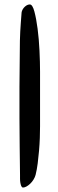

<svg xmlns="http://www.w3.org/2000/svg" viewBox="-20 -705 260 863"><path d="M160 -137Q160 -113 159 -85Q158 -57 155.5 -28Q153 1 149.5 29Q146 57 140 81Q137 92 130.5 102.5Q124 113 115.5 121Q107 129 98.5 133.5Q90 138 83 138Q78 137 75.5 131Q73 125 71.5 116.5Q70 108 70 99Q70 90 70 82Q69 19 68.5 -43.5Q68 -106 67.5 -173Q67 -240 67.5 -314Q68 -388 69 -474Q69 -502 69.5 -523Q70 -544 71 -563Q72 -582 73.5 -602Q75 -622 77 -648Q77 -651 79.5 -657.5Q82 -664 87 -670Q92 -676 99 -680.5Q106 -685 114 -685Q126 -685 134.5 -653.5Q143 -622 149 -576Q155 -530 157.5 -477.5Q160 -425 160 -383Z"/></svg>

Font: BM YEONSUNG
Style: Regular
Weight: 400
Designer: Bongjin Kim; Myungsoo Han; Jaehyun Keum; Jihee Min; Dokyung Lee; Chorong Kim; Jooyeon Kang; Sang-a Kim;
Foundry: Sandoll Communications Inc.
Version: Version 1.000;PS 1;hotconv 16.6.51;makeotf.lib2.5.65220